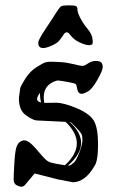

<svg xmlns="http://www.w3.org/2000/svg" viewBox="-20 -665 437 720"><path d="M172.1 -493.2C185 -498.7 194 -504.2 199.2 -509.5C204.4 -514.9 210.9 -523.4 218.5 -535.2C226.2 -546.9 234.4 -546.6 243.2 -534.4C252 -522.2 263.8 -512.7 278.8 -505.9C293.8 -499 305.2 -495.6 313 -495.6C320.8 -495.6 325.4 -497.4 326.9 -501C328.4 -504.6 328.1 -511.8 326.2 -522.7C324.2 -533.6 318.1 -545.2 307.9 -557.4C297.6 -569.6 288.8 -582.7 281.5 -596.7C274.2 -610.7 270.5 -621.3 270.5 -628.7C270.5 -636 268.5 -640.5 264.4 -642.3C260.3 -644.1 251.2 -645 237.1 -645C222.9 -645 213.7 -643.8 209.5 -641.4C205.2 -638.9 198.7 -630.6 189.9 -616.5C181.2 -602.3 167.9 -581.9 150.1 -555.4C132.4 -528.9 123.5 -512.1 123.5 -505.1C123.5 -498.1 125 -493 127.9 -489.7C130.9 -486.5 135.7 -484.9 142.6 -484.9C149.4 -484.9 159.3 -487.6 172.1 -493.2ZM234.4 -43.9C267.6 -72.3 284.2 -100.6 284.2 -128.9C284.2 -154.9 270.2 -181 242.2 -207H245.6L267.1 -185.1C275.9 -175.9 281.7 -168.9 284.7 -163.8C287.6 -158.8 289.1 -150.8 289.1 -139.9C289.1 -129 285.3 -113.6 277.8 -93.8C270.3 -73.9 263.3 -61 256.6 -54.9C249.9 -48.9 245.2 -45.6 242.4 -44.9C239.7 -44.3 237 -43.9 234.4 -43.9ZM129.9 -316.9V-311.5C129.9 -302.1 131.2 -291.8 133.8 -280.8C124 -283 119.1 -287.2 119.1 -293.2C119.1 -299.2 122.7 -307.1 129.9 -316.9ZM50.8 -296.9C50.8 -267.3 59.2 -246.3 75.9 -233.9C92.7 -221.5 106.1 -214.7 116.2 -213.4H116.7L226.1 -208C254.1 -181 268.1 -154.1 268.1 -127.4C268.1 -100.1 253.3 -72.8 223.6 -45.4C218.1 -46.1 208 -47.7 193.4 -50.3C178.7 -52.9 168.1 -55.8 161.4 -59.1C154.7 -62.3 143.2 -73.7 127 -93.3C110.7 -112.8 98.6 -125.2 90.8 -130.6C83 -136 76.5 -138.7 71.3 -138.7C66.1 -138.7 60.5 -136.7 54.7 -132.8C48.8 -128.9 44.3 -121.6 41 -110.8C37.8 -100.1 35.3 -80.4 33.7 -51.8C32.1 -23.1 31.2 -3.3 31.2 7.6C31.2 18.5 34.9 25.8 42.2 29.5C49.6 33.3 55.5 35.2 60.1 35.2C64.6 35.2 69 33.2 73.2 29.3L109.9 -14.6L197.3 7.8L254.4 18.6C285 17.3 311.5 -2.9 334 -42C343.1 -54.4 347.7 -81.4 347.7 -123C347.7 -164.7 342.4 -194.4 332 -212.2C321.6 -229.9 300.1 -245.6 267.6 -259.3C235 -272.9 209.3 -279.8 190.4 -279.8C171.5 -279.8 160.5 -279.6 157.2 -279.3H151.6H146C144.7 -286.5 144 -293.3 144 -299.8C144 -333 161.1 -354.2 195.3 -363.3C202.1 -363 214.5 -361.2 232.4 -357.9C250.3 -354.7 260.6 -352.1 263.2 -350.1C265.8 -348.1 267.9 -342.1 269.5 -332C271.2 -321.9 275.1 -315.9 281.2 -314L282.2 -313.5H289.1C292.6 -313.5 299.6 -316.4 310.1 -322.3C320.5 -328.1 332.3 -342.7 345.5 -366C358.6 -389.2 365.2 -405 365.2 -413.3C365.2 -421.6 363.2 -427.6 359.1 -431.2C355.1 -434.7 348.2 -436.5 338.6 -436.5C329 -436.5 319.8 -433.6 311 -427.7C302.2 -421.9 296.6 -418.8 294.2 -418.5C291.7 -418.1 289.2 -418 286.6 -418C284 -418 274 -420.1 256.6 -424.3C239.2 -428.5 222.9 -431.2 207.8 -432.1C192.6 -433.1 181 -433.6 172.9 -433.6C164.7 -433.6 157.6 -432.9 151.4 -431.4C145.2 -429.9 133.8 -423.9 117.2 -413.3C100.6 -402.8 86.7 -388.6 75.4 -370.8C64.2 -353.1 57.6 -340.7 55.7 -333.5Z"/></svg>

Font: Drukaatie burti
Style: Regular
Weight: 400
Version: Version 0.14.4